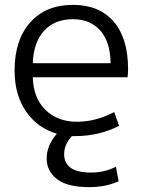

<svg xmlns="http://www.w3.org/2000/svg" viewBox="-20 -550 592 790"><path d="M115 -290H435Q434 -377 393 -424Q352 -471 280 -471Q205 -471 161.5 -423.5Q118 -376 115 -290ZM276 10Q244 44 244 84Q244 160 354 160Q411 160 457 136L468 196Q414 220 347 220Q257 220 214.5 187Q172 154 172 102Q172 49 214 0Q134 -23 87 -91.5Q40 -160 40 -260Q40 -386 104.5 -458Q169 -530 280 -530Q388 -530 447.5 -461.5Q507 -393 507 -265Q507 -252 505 -232H115Q117 -147 167 -98Q217 -49 297 -49Q374 -49 450 -89L470 -32Q386 10 290 10Z"/></svg>

Font: M PLUS 1p
Style: Regular
Weight: 400
Version: Version 1.062